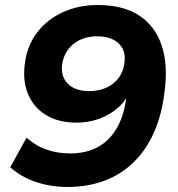

<svg xmlns="http://www.w3.org/2000/svg" viewBox="-20 -736 711 767"><path d="M249 11Q204 11 161.5 1.5Q119 -8 83.5 -25.5Q48 -43 21 -68L86 -186Q123 -153 167 -138Q211 -123 261 -123Q306 -123 344 -136.5Q382 -150 410.5 -177.5Q439 -205 457.5 -245Q476 -285 483 -336L489 -379L499 -378Q487 -338 454 -308Q421 -278 377.5 -262Q334 -246 286 -246Q214 -246 164.5 -276Q115 -306 92.5 -359Q70 -412 79 -480Q88 -554 128.5 -606.5Q169 -659 231.5 -687.5Q294 -716 370 -716Q472 -716 536 -674Q600 -632 626 -554Q652 -476 637 -367Q626 -275 594 -204.5Q562 -134 512 -86Q462 -38 395.5 -13.5Q329 11 249 11ZM336 -372Q375 -372 405.5 -386Q436 -400 454.5 -425.5Q473 -451 477 -484Q482 -517 470 -541Q458 -565 432 -578Q406 -591 368 -591Q330 -591 300 -577Q270 -563 251.5 -537.5Q233 -512 228 -478Q224 -446 236 -422Q248 -398 273.5 -385Q299 -372 336 -372Z"/></svg>

Font: Nunito Sans 10pt SemiExpanded ExtraBold
Style: Italic
Weight: 800
Width: 6
Italic angle: -9°
Designer: Vernon Adams
Foundry: Vernon Adams
Version: Version 3.101;gftools[0.9.27]